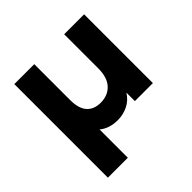

<svg xmlns="http://www.w3.org/2000/svg" viewBox="-186 -703 1062 1062"><g transform="rotate(-45 345.0 -172.0)"><path d="M618 -538V0H477V-66Q453 -28 415.5 -10Q378 8 336 8Q271 8 228 -27V194H72V-538H228V-257Q228 -191 256.5 -159Q285 -127 337 -127Q394 -127 428 -163.5Q462 -200 462 -272V-538Z"/></g></svg>

Font: CMG Sans
Style: Bold
Weight: 700
Designer: Julieta Ulanovsky
Foundry: Julieta Ulanovsky
Version: Version 7.200